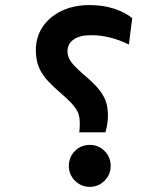

<svg xmlns="http://www.w3.org/2000/svg" viewBox="-20 -723 626 753"><path d="M291 -204.1Q292 -214.8 292.5 -222.4Q293 -230 293 -241.7Q293 -258.3 288.6 -273.7Q284.2 -289.1 269 -308.1Q253.9 -327.1 221.7 -354.5Q190.9 -381.3 168.2 -405.3Q145.5 -429.2 133.1 -458Q120.6 -486.8 120.6 -526.9Q120.6 -577.6 147.2 -617.4Q173.8 -657.2 221.4 -680.2Q269 -703.1 331.1 -703.1Q383.8 -703.1 427.2 -689Q470.7 -674.8 498.5 -651.9L485.4 -548.3Q411.1 -585 337.4 -585Q291.5 -585 268.1 -567.6Q244.6 -550.3 244.6 -522.5Q244.6 -497.6 261.5 -476.8Q278.3 -456.1 319.8 -420.4Q356 -389.6 373.8 -364.7Q391.6 -339.8 397.5 -317.4Q403.3 -294.9 403.3 -270.5Q403.3 -256.8 401.4 -241Q399.4 -225.1 393.6 -204.1ZM332 9.8Q297.9 9.8 273.9 -14.4Q250 -38.6 250 -72.3Q250 -106.9 273.9 -130.9Q297.9 -154.8 332 -154.8Q366.2 -154.8 390.1 -130.9Q414.1 -106.9 414.1 -72.3Q414.1 -38.6 390.1 -14.4Q366.2 9.8 332 9.8Z"/></svg>

Font: CaskaydiaCove NF SemiBold
Style: Regular
Weight: 600
Designer: Aaron Bell
Foundry: Saja Typeworks
Version: Version 2111.001; VTT 6.35;Nerd Fonts 3.2.1